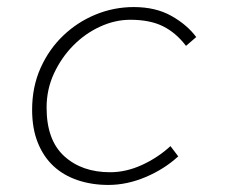

<svg xmlns="http://www.w3.org/2000/svg" viewBox="-20 -512 640 544"><path d="M287 12Q240 12 200 -1.5Q160 -15 131.5 -41.5Q103 -68 87 -108Q71 -148 71 -201Q71 -266 95 -319.5Q119 -373 159.5 -411.5Q200 -450 251.5 -471Q303 -492 359 -492Q421 -492 465.5 -467Q510 -442 536 -407L507 -382Q479 -419 442 -437.5Q405 -456 349 -456Q306 -456 263.5 -436.5Q221 -417 187.5 -383Q154 -349 133 -304Q112 -259 112 -207Q112 -115 162 -69.5Q212 -24 292 -24Q337 -24 382 -44.5Q427 -65 463 -98L485 -69Q446 -33 393 -10.5Q340 12 287 12Z"/></svg>

Font: Source Code Pro Light
Style: Italic
Weight: 300
Italic angle: -11°
Monospace: yes
Designer: Paul D. Hunt, Teo Tuominen
Foundry: Adobe Systems Incorporated
Version: Version 1.050;PS 1.000;hotconv 16.6.51;makeotf.lib2.5.65220